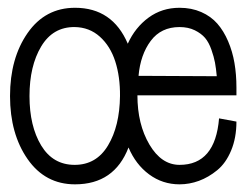

<svg xmlns="http://www.w3.org/2000/svg" viewBox="-20 -463 640 496"><path d="M173.8 -442.9Q270.5 -442.9 310.1 -350.1Q329.1 -392.1 363.8 -417.5Q398.4 -442.9 443.8 -442.9Q474.6 -442.9 499.8 -431.9Q524.9 -420.9 541.5 -401.9Q558.1 -382.8 569.3 -356.4Q580.6 -330.1 585.7 -300.3Q590.8 -270.5 590.8 -236.8V-216.8H335Q335 -142.1 366 -89.6Q397 -37.1 443.8 -37.1Q536.1 -37.1 545.9 -157.2L590.8 -148.9Q590.8 -106.9 577.1 -74.2Q563.5 -41.5 541 -23.2Q518.6 -4.9 493.9 4.2Q469.2 13.2 443.8 13.2Q399.9 13.2 365.2 -12.5Q330.6 -38.1 312 -82Q275.4 13.2 173.8 13.2Q96.7 13.2 51.3 -52Q5.9 -117.2 5.9 -214.8Q5.9 -312.5 51.3 -377.7Q96.7 -442.9 173.8 -442.9ZM290 -214.8Q290.5 -264.6 277.8 -304.2Q265.1 -343.8 238 -368.2Q210.9 -392.6 172.9 -393.1Q116.7 -393.6 86.4 -343Q56.2 -292.5 56.2 -214.8Q56.2 -137.2 86.4 -87.2Q116.7 -37.1 172.9 -37.1Q229 -37.1 259 -87.2Q289.1 -137.2 290 -214.8ZM540 -266.1Q538.1 -286.6 535.4 -301.3Q532.7 -315.9 526.1 -334.7Q519.5 -353.5 509.8 -365Q500 -376.5 483.2 -384.8Q466.3 -393.1 443.8 -393.1Q396 -393.1 369.4 -357.4Q342.8 -321.8 337.9 -267.1Z"/></svg>

Font: Compagnon Roman
Style: Regular
Weight: 400
Designer: Juliette Duhe, Lea Pradine
Foundry: Velvetyne Type Foundry
Version: Version 1.000;PS 001.000;hotconv 1.0.88;makeotf.lib2.5.64775